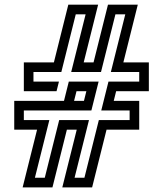

<svg xmlns="http://www.w3.org/2000/svg" viewBox="-20 -812 665 832"><path d="M354.2 -416.7 343.8 -375H301L311.5 -416.7ZM625 -541.7H514.6L577.1 -791.7H447.9L385.4 -541.7H342.7L405.2 -791.7H276L213.5 -541.7H83.3V-416.7H225L235.4 -458.3H125V-500H245.8L308.3 -750H351L288.5 -500H417.7L480.2 -750H522.9L460.4 -500H583.3V-458.3H450L418.8 -333.3H541.7V-291.7H408.3L345.8 -41.7H303.1L365.6 -291.7H236.5L174 -41.7H131.2L193.8 -291.7H83.3V-333.3H376L407.3 -458.3H278.1L257.3 -375H41.7V-250H140.6L78.1 0H207.3L269.8 -250H312.5L250 0H379.2L441.7 -250H583.3V-375H472.9L483.3 -416.7H625Z"/></svg>

Font: Sportrop
Style: Regular
Weight: 500
Version: Version 0.9